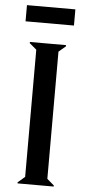

<svg xmlns="http://www.w3.org/2000/svg" viewBox="-59 -914 429 947"><g transform="rotate(5 155.0 -440.0)"><path d="M35.2 -799.8V-879.9H274.9V-799.8ZM64.9 -4.9 100.1 -35.2V-665L64.9 -694.8L65.9 -700.2H244.1L245.1 -694.8L210 -665V-35.2L245.1 -4.9L244.1 0H65.9Z"/></g></svg>

Font: Tiffany Gothic CC
Style: Regular
Weight: 400
Designer: indestructible type*
Foundry: Cowboy Collective
Version: Version 1.000